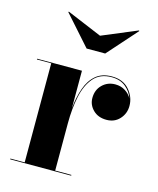

<svg xmlns="http://www.w3.org/2000/svg" viewBox="-106 -773 700 848"><g transform="rotate(15 243.5 -348.5)"><path d="M263.5 -630 423.5 -697 426 -695 306 -560H221L101 -695L103.5 -697ZM21.5 -3.5H87V-456.5H21.5V-460H226.5V-288Q231.5 -340 246 -381.2Q260.5 -422.5 288.5 -446.2Q316.5 -470 361.5 -470Q413 -470 441.2 -437.2Q469.5 -404.5 469.5 -364Q469.5 -329 446.5 -303.8Q423.5 -278.5 386.5 -278.5Q348.5 -278.5 325.2 -301.5Q302 -324.5 302 -356Q302 -393 326 -416.5Q350 -440 385 -440Q411 -440 431 -427.2Q451 -414.5 460.5 -395.5Q451.5 -424.5 426 -445.5Q400.5 -466.5 361.5 -466.5Q308.5 -466.5 279.2 -432.5Q250 -398.5 238.2 -342.5Q226.5 -286.5 226.5 -220V-3.5H300.5V0H21.5Z"/></g></svg>

Font: Bodoni* 48pt
Style: Bold
Weight: 700
Version: Version 2.3